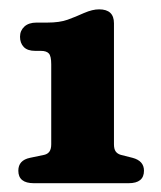

<svg xmlns="http://www.w3.org/2000/svg" viewBox="-20 -739 351 419"><path d="M56.8 -628H69.1Q81.5 -628 86.7 -622.2Q91.8 -616.4 91.8 -598.7V-424.2Q91.8 -413.9 88 -408.4Q84.2 -402.9 76.6 -401.1L45.5 -394.6Q20 -389.3 20 -366.5Q20 -339.2 53.9 -339.2H260.7Q294.2 -339.2 294.2 -366.5Q294.2 -388 269.2 -394.6L243.5 -401.1Q236.1 -403.3 232.4 -408.6Q228.7 -413.9 228.7 -424.1V-688.3Q228.7 -718.6 196.3 -718.6Q188.9 -718.6 181.1 -716.7Q173.3 -714.9 162.8 -710.4Q145 -702.3 127.6 -696Q110.2 -689.7 83 -689.7H59.6Q42.7 -689.7 33.2 -681Q23.7 -672.2 23.7 -658.8Q23.7 -645 31.8 -636.5Q39.9 -628 56.8 -628Z"/></svg>

Font: Fraunces SuperSoft 9pt
Style: Regular
Weight: 900
Version: Version 1.000;[b76b70a41]